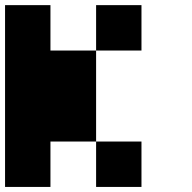

<svg xmlns="http://www.w3.org/2000/svg" viewBox="-20 -740 761 760"><path d="M179.7 -540Q240.2 -540 360.4 -540Q360.4 -419.9 360.4 -179.7Q299.8 -179.7 179.7 -179.7Q179.7 -120.1 179.7 0Q120.1 0 0 0Q0 -240.2 0 -719.7Q59.6 -719.7 179.7 -719.7Q179.7 -660.2 179.7 -540ZM360.4 -719.7Q419.9 -719.7 540 -719.7Q540 -660.2 540 -540Q480.5 -540 360.4 -540Q360.4 -599.6 360.4 -719.7ZM360.4 -179.7Q419.9 -179.7 540 -179.7Q540 -120.1 540 0Q480.5 0 360.4 0Q360.4 -59.6 360.4 -179.7Z"/></svg>

Font: Pixelfont
Style: 5 px
Weight: 400
Designer: Eugene Lysy
Version: Version 1.0.2 (beta)